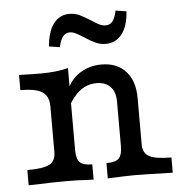

<svg xmlns="http://www.w3.org/2000/svg" viewBox="-48 -672 688 719"><g transform="rotate(-5 296.0 -313.0)"><path d="M137.8 -115.3V-287.3Q137.8 -313.1 127.2 -328.5Q116.6 -343.8 93.4 -350.7Q70.3 -357.6 31.1 -357.6V-414.8Q84.7 -413.1 112.8 -413.1Q171.6 -413.1 215.8 -424.4V-115.3Q215.8 -83 228.7 -70.1Q241.6 -57.3 275.3 -57.3V0Q263.9 -0.8 251.7 -0.8Q220.1 -3.2 176.3 -3.2Q114.2 -3.2 66.6 -0.8L31.1 0V-57.3Q91.5 -57.3 114.7 -69.8Q137.8 -82.3 137.8 -115.3ZM388 -115.3V-283.5Q388 -320 369.5 -339.5Q351 -358.9 317.2 -358.9Q283.6 -358.9 256.8 -339.3Q230 -319.6 207.9 -279.1L210.1 -342.8Q225.6 -382.2 261.2 -404.5Q296.7 -426.9 341.8 -426.9Q399.9 -426.9 432.9 -390.6Q466 -354.3 466 -290.6V-115.3Q466 -83.1 489.5 -70.2Q513.1 -57.3 572.7 -57.3V0Q460.2 -3.2 428.1 -3.2Q403.7 -3.2 328.5 0V-57.3Q362.2 -57.3 375.1 -70.1Q388 -83 388 -115.3ZM286.3 -533.9Q266.2 -546.6 255.3 -551.8Q244.4 -557 233.8 -557Q218.5 -557 208.4 -544.8Q198.4 -532.6 192.6 -505L152.1 -511.4Q157.1 -568.3 179.6 -597.2Q202.1 -626.2 238.8 -626.2Q258.8 -626.2 275.2 -618.7Q291.5 -611.1 317 -595.3Q334.1 -583.4 346.5 -577.4Q358.9 -571.5 371 -571.5Q387 -571.5 396.7 -583.7Q406.4 -595.9 412.2 -623.5L452.7 -617.1Q449.1 -561.7 425.9 -532Q402.7 -502.3 365.2 -502.3Q345.3 -502.3 327 -510.6Q308.8 -518.8 286.3 -533.9Z"/></g></svg>

Font: Playfair Micro SmCond SmLight
Style: Regular
Weight: 360
Width: 4
Designer: Claus Eggers Sørensen
Foundry: Claus Eggers Sørensen
Version: Version 2.100;Glyphs 3.2 (3219)